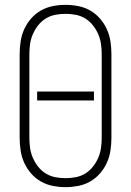

<svg xmlns="http://www.w3.org/2000/svg" viewBox="-20 -763 540 791"><path d="M250 8Q224 8 198 3Q172 -2 149 -15Q126 -28 108.5 -48Q91 -68 80 -92Q69 -116 65 -142.5Q61 -169 61 -195V-540Q61 -566 65 -592.5Q69 -619 80 -643Q91 -667 108.5 -687Q126 -707 149 -720Q172 -733 198 -738Q224 -743 250 -743Q276 -743 302 -738Q328 -733 351 -720Q374 -707 391.5 -687Q409 -667 420 -643Q431 -619 435 -592.5Q439 -566 439 -540V-195Q439 -169 435 -142.5Q431 -116 420 -92Q409 -68 391.5 -48Q374 -28 351 -15Q328 -2 302 3Q276 8 250 8ZM250 -29Q271 -29 292 -33Q313 -37 331 -48Q349 -59 362.5 -76Q376 -93 384.5 -112.5Q393 -132 396 -153Q399 -174 399 -195V-540Q399 -561 396 -582Q393 -603 384.5 -622.5Q376 -642 362.5 -659Q349 -676 331 -687Q313 -698 292 -702Q271 -706 250 -706Q229 -706 208 -702Q187 -698 169 -687Q151 -676 137.5 -659Q124 -642 115.5 -622.5Q107 -603 104 -582Q101 -561 101 -540V-195Q101 -174 104 -153Q107 -132 115.5 -112.5Q124 -93 137.5 -76Q151 -59 169 -48Q187 -37 208 -33Q229 -29 250 -29ZM133 -349V-386H367V-349Z"/></svg>

Font: Iosevka SS04 Extralight
Style: Regular
Weight: 200
Monospace: yes
Designer: Belleve Invis
Foundry: Belleve Invis
Version: Version 19.0.0; ttfautohint (v1.8.4)